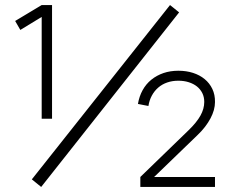

<svg xmlns="http://www.w3.org/2000/svg" viewBox="-20 -740 921 760"><path d="M145 -270V-673L60.5 -621.5L40 -657L145 -720H186V-270ZM143 0 106 -30 653 -720 689 -691ZM557.5 -8 761 -204.5Q778.5 -221 791.5 -238Q804.5 -255 813.2 -271.5Q822 -288 826.5 -304.2Q831 -320.5 831 -336Q831.5 -365 820.5 -388Q809.5 -411 790 -427Q770.5 -443 744 -451.5Q717.5 -460 686 -460Q654 -460 627 -450.8Q600 -441.5 579 -424.5Q558 -407.5 544.5 -383Q531 -358.5 526 -328.5L567.5 -320.5Q571 -343 581 -361.5Q591 -380 606.2 -393.2Q621.5 -406.5 641.8 -413.5Q662 -420.5 686 -420.5Q708.5 -420.5 727.2 -414.5Q746 -408.5 759.5 -397.8Q773 -387 780.8 -371.5Q788.5 -356 788.5 -336.5Q788.5 -309.5 773.5 -282.5Q758.5 -255.5 726.5 -224.5L535.5 -39.5ZM535.5 0H831V-39.5H535.5Z"/></svg>

Font: Vela Sans GX ExtLt
Style: Regular
Weight: 200
Designer: Principal design: Mikhail Sharanda - project Manrope.
Design modification: Ravid Balaliev
Foundry: Mikhail Sharanda
Version: Version 1.001